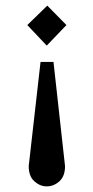

<svg xmlns="http://www.w3.org/2000/svg" viewBox="-20 -523 329 682"><path d="M170 -303 211 67Q211 103 191 121Q171 139 146 139Q122 139 102 121Q82 103 82 67L124 -303ZM148 -503 216 -434 146 -361 77 -434Z"/></svg>

Font: Narnoor Medium
Style: Regular
Weight: 500
Designer: S. Sridhar Murthy
Foundry: SIL International
Version: Version 3.000